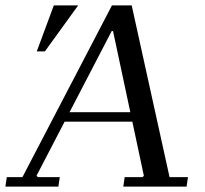

<svg xmlns="http://www.w3.org/2000/svg" viewBox="-37 -690 757 710"><path d="M179 0H-17L-12 -35H46L377 -670H450L590 -35H658L653 0H419L424 -35H490L495 -40L381 -575H376L98 -40L103 -35H184ZM182 -275H508L503 -240H177ZM252 -670 129 -500H99L162 -670Z"/></svg>

Font: Brygada 1918
Style: Italic
Weight: 400
Italic angle: -8°
Designer: Mateusz Machalski | Borys Kosmynka | Przemek Hoffer
Foundry: NIEPODLEGLA 2018
Version: Version 3.006